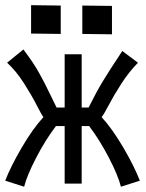

<svg xmlns="http://www.w3.org/2000/svg" viewBox="-28 -708 565 743"><path d="M92.3 -688 207 -686.5V-576.7L92.3 -578.1ZM290.5 -686.5 405.3 -685.1V-575.2L290.5 -576.7ZM314.9 -292Q345.7 -353.5 369.1 -392.3Q392.6 -431.2 445.3 -510.7L505.9 -465.3Q469.7 -428.2 440.7 -382.8Q411.6 -337.4 392.8 -301.3Q374 -265.1 365.2 -254.9Q406.7 -209.5 449.5 -136.5Q492.2 -63.5 513.2 -8.8L439.9 14.6Q429.2 -28.8 393.3 -97.9Q357.4 -167 316.9 -220.2H288.1V2.4H222.2V-220.2H188.5Q147.9 -167 112.1 -97.9Q76.2 -28.8 65.4 14.6L-7.8 -8.8Q13.2 -63.5 55.9 -136.5Q98.6 -209.5 140.1 -254.9Q133.8 -262.2 114 -301Q94.2 -339.8 64.2 -386.7Q34.2 -433.6 -0.5 -465.3L62.5 -516.6Q82 -490.7 96.9 -468.8Q111.8 -446.8 124.8 -423.1Q137.7 -399.4 145.3 -384.8Q152.8 -370.1 167.7 -339.4Q182.6 -308.6 190.9 -292H222.2V-498H288.1V-292Z"/></svg>

Font: FantasqueSansM Nerd Font
Style: Regular
Weight: 400
Monospace: yes
Designer: Jany Belluz
Version: Version 1.8.0 ; ttfautohint (v1.8.2);Nerd Fonts 3.4.0